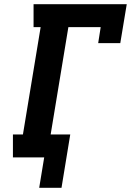

<svg xmlns="http://www.w3.org/2000/svg" viewBox="-20 -755 640 921"><path d="M168 146 192 0H42V-110H90L175 -625H141V-735H588L557 -548H451L463 -625H308L223 -110H317L275 146Z"/></svg>

Font: Iosevka Curly Slab XBdExObl
Style: Regular
Weight: 800
Width: 7
Italic angle: -9°
Monospace: yes
Designer: Belleve Invis
Foundry: Belleve Invis
Version: Version 11.1.0; ttfautohint (v1.8.3)